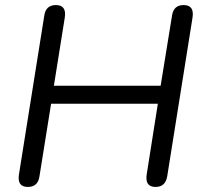

<svg xmlns="http://www.w3.org/2000/svg" viewBox="-20 -732 801 759"><path d="M90 7Q47 7 55 -43L155 -670Q161 -712 201 -712Q244 -712 236 -662L193 -393H615L660 -670Q666 -712 706 -712Q749 -712 741 -662L641 -35Q634 7 595 7Q552 7 560 -43L604 -322H182L136 -35Q130 7 90 7Z"/></svg>

Font: Nunito
Style: Italic
Weight: 400
Italic angle: -9°
Designer: Vernon Adams
Foundry: Vernon Adams
Version: Version 3.601; ttfautohint (v1.8.2.53-6de2)